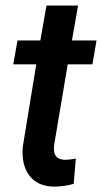

<svg xmlns="http://www.w3.org/2000/svg" viewBox="-20 -677 375 706"><path d="M267.1 -656.7 244.6 -528.3H335L319.8 -440.4H229L179.2 -144.5Q177.7 -132.3 178.7 -122.6Q181.6 -90.8 217.8 -89.4Q235.8 -89.4 258.8 -93.8L251 -1Q214.8 9.3 178.2 9.3Q117.7 8.3 87.6 -32Q57.6 -72.3 64 -138.7L113.3 -440.4H28.8L44.4 -528.3H128.4L150.9 -656.7Z"/></svg>

Font: TypoPRO Roboto
Style: Italic
Weight: 500
Italic angle: -12°
Designer: Google
Version: Version 2.136; 2016